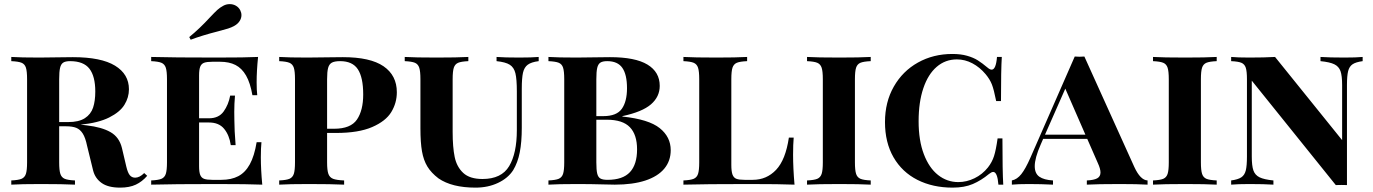

<svg xmlns="http://www.w3.org/2000/svg" viewBox="-20 -879 6537 914"><path d="M551.8 14.2Q494.6 14.2 463.6 -8.1Q432.6 -30.3 423.3 -67.4L394.5 -185.1Q386.7 -223.1 374 -243.2Q361.3 -263.2 342.8 -270.5Q324.2 -277.8 294.9 -277.8H261.7V-106Q261.7 -68.4 267.3 -51.3Q272.9 -34.2 288.1 -27.8Q303.2 -21.5 336.9 -20V0Q278.8 -2.9 173.8 -2.9Q79.1 -2.9 33.7 0V-20Q67.4 -21.5 82.5 -27.8Q97.7 -34.2 103.3 -51.3Q108.9 -68.4 108.9 -106V-502Q108.9 -540 103.3 -557.1Q97.7 -574.2 82.5 -580.3Q67.4 -586.4 33.7 -587.9V-607.9Q79.1 -605 167.5 -605Q186.5 -605 281.7 -606.4L326.7 -606.9Q461.4 -606.9 527.6 -566.4Q593.8 -525.9 593.8 -454.1Q593.8 -415 572.5 -380.4Q551.3 -345.7 499.8 -319.8Q448.2 -293.9 363.3 -285.6Q381.3 -283.7 392.6 -282.2Q464.4 -273.9 506.1 -250Q547.9 -226.1 560.5 -174.3L581.5 -85Q588.4 -56.2 598.1 -44.7Q607.9 -33.2 623.5 -33.2Q644.5 -33.2 666.5 -55.2L680.7 -42Q656.7 -14.2 626.5 0Q596.2 14.2 551.8 14.2ZM261.7 -502V-297.9H304.7Q355.5 -297.9 384 -316.4Q412.6 -335 423.1 -366.7Q433.6 -398.4 433.6 -443.4Q433.6 -515.6 405.8 -551.8Q377.9 -587.9 313.5 -587.9Q291.5 -587.9 280.8 -580.8Q270 -573.7 265.9 -555.7Q261.7 -537.6 261.7 -502Z M700.2 0ZM1073.7 -859.4Q1089.8 -859.4 1103 -851.8Q1116.2 -844.2 1123.5 -830.6Q1129.4 -818.8 1129.4 -807.1Q1129.4 -792 1120.6 -778.6Q1111.8 -765.1 1096.2 -756.3Q1081.5 -748 1065.9 -743.2Q1050.3 -738.3 1018.6 -730Q941.9 -710.4 887.7 -689.9L880.9 -702.6Q930.2 -742.7 980 -796.9Q1002 -820.3 1014.6 -831.8Q1027.3 -843.3 1043 -851.6Q1057.1 -859.4 1073.7 -859.4ZM1228.5 0Q1163.6 -2.9 1009.8 -2.9Q803.7 -2.9 699.7 0V-20Q733.4 -21.5 748.5 -27.8Q763.7 -34.2 769.3 -51.3Q774.9 -68.4 774.9 -106V-502Q774.9 -539.6 769.3 -556.6Q763.7 -573.7 748.5 -580.1Q733.4 -586.4 699.7 -587.9V-607.9Q803.7 -605 1009.8 -605Q1149.9 -605 1208.5 -607.9Q1201.7 -541 1201.7 -487.8Q1201.7 -448.7 1204.6 -425.8H1181.6Q1171.4 -484.4 1151.4 -519.3Q1131.3 -554.2 1101.1 -569.6Q1070.8 -585 1027.8 -585H990.7Q964.8 -585 951.9 -580.3Q939 -575.7 933.3 -562Q927.7 -548.3 927.7 -520V-315.9H974.6Q1021.5 -315.9 1044.7 -348.4Q1067.9 -380.9 1075.7 -423.8H1098.6Q1095.2 -384.8 1095.2 -346.2L1095.7 -306.2Q1095.7 -261.2 1101.6 -188H1078.6Q1071.8 -235.4 1047.1 -265.6Q1022.5 -295.9 974.6 -295.9H927.7V-87.9Q927.7 -59.6 933.3 -45.9Q939 -32.2 951.9 -27.6Q964.8 -22.9 990.7 -22.9H1033.7Q1081.1 -22.9 1114.3 -40.3Q1147.5 -57.6 1169.2 -96.9Q1190.9 -136.2 1201.7 -202.1H1224.6Q1221.7 -174.3 1221.7 -129.9Q1221.7 -72.3 1228.5 0Z M1537.1 -106Q1537.1 -68.4 1543.2 -51.3Q1549.3 -34.2 1565.7 -27.8Q1582 -21.5 1618.2 -20V0Q1559.1 -2.9 1449.2 -2.9Q1354.5 -2.9 1309.1 0V-20Q1342.8 -21.5 1357.9 -27.8Q1373 -34.2 1378.7 -51.3Q1384.3 -68.4 1384.3 -106V-502Q1384.3 -539.6 1378.7 -556.6Q1373 -573.7 1357.9 -580.1Q1342.8 -586.4 1309.1 -587.9V-607.9Q1354.5 -605 1442.9 -605Q1463.4 -605 1563 -606.4L1612.3 -606.9Q1742.7 -606.9 1805.9 -563.5Q1869.1 -520 1869.1 -439.9Q1869.1 -389.2 1842.8 -345.7Q1816.4 -302.2 1751.7 -274.2Q1687 -246.1 1580.1 -246.1H1537.1ZM1537.1 -502V-266.1H1570.3Q1649.4 -266.1 1679.2 -309.8Q1709 -353.5 1709 -429.2Q1709 -510.3 1683.6 -549.1Q1658.2 -587.9 1599.1 -587.9Q1572.8 -587.9 1559.8 -580.8Q1546.9 -573.7 1542 -555.7Q1537.1 -537.6 1537.1 -502Z M2463.9 -456.1V-271Q2463.9 -202.6 2454.3 -153.8Q2444.8 -105 2422.9 -68.8Q2398.4 -30.8 2350.8 -8.3Q2303.2 14.2 2243.7 14.2Q2131.3 14.2 2067.4 -29.8Q2032.7 -56.2 2014.4 -86.4Q1996.1 -116.7 1988.8 -158.7Q1981.4 -200.7 1981.4 -268.1V-502Q1981.4 -539.6 1975.8 -556.6Q1970.2 -573.7 1955.3 -580.1Q1940.4 -586.4 1906.7 -587.9V-607.9Q1955.6 -605 2058.6 -605Q2156.2 -605 2209.5 -607.9V-587.9Q2175.8 -586.4 2160.9 -580.1Q2146 -573.7 2140.4 -556.9Q2134.8 -540 2134.8 -502V-251Q2134.8 -178.7 2144.5 -131.6Q2154.3 -84.5 2185.3 -55.7Q2216.3 -26.9 2276.9 -26.9Q2367.2 -26.9 2403.8 -88.1Q2440.4 -149.4 2440.4 -259.8V-443.8Q2440.4 -502 2433.6 -530Q2426.8 -558.1 2406.7 -570.8Q2386.7 -583.5 2343.8 -587.9V-607.9Q2382.8 -605 2451.7 -605Q2511.2 -605 2544.4 -607.9V-587.9Q2509.3 -583.5 2492.4 -571Q2475.6 -558.6 2469.7 -533Q2463.9 -507.3 2463.9 -456.1Z M3172.9 -164.1Q3172.9 -112.8 3142.1 -75.9Q3111.3 -39.1 3051.8 -19.5Q2992.2 0 2906.7 0L2857.9 -1Q2791.5 -2.9 2727.1 -2.9Q2636.2 -2.9 2590.8 0V-20Q2624.5 -21.5 2639.6 -27.8Q2654.8 -34.2 2660.4 -51.3Q2666 -68.4 2666 -106V-502Q2666 -540 2660.4 -557.1Q2654.8 -574.2 2639.6 -580.3Q2624.5 -586.4 2590.8 -587.9V-607.9Q2636.2 -605 2724.6 -605Q2743.7 -605 2838.9 -606.4L2883.8 -606.9Q3003.9 -606.9 3062.3 -571.5Q3120.6 -536.1 3120.6 -470.2Q3120.6 -418.5 3078.9 -382.3Q3037.1 -346.2 2942.9 -326.2V-324.2Q3068.4 -311 3120.6 -269Q3172.9 -227.1 3172.9 -164.1ZM2818.8 -502V-326.2H2852.1Q2915.5 -326.2 2940.2 -361.1Q2964.8 -396 2964.8 -459Q2964.8 -523.9 2942.6 -555.9Q2920.4 -587.9 2870.6 -587.9Q2848.6 -587.9 2837.9 -580.8Q2827.1 -573.7 2823 -555.7Q2818.8 -537.6 2818.8 -502ZM3012.7 -168Q3012.7 -237.8 2978.5 -273.4Q2944.3 -309.1 2868.7 -309.1H2818.8V-106Q2818.8 -69.8 2823 -52.7Q2827.1 -35.6 2838.1 -29.3Q2849.1 -22.9 2872.1 -22.9Q2944.8 -22.9 2978.8 -59.6Q3012.7 -96.2 3012.7 -168Z M3461.4 -502V-94.2Q3461.4 -63 3467 -47.9Q3472.7 -32.7 3485.6 -27.8Q3498.5 -22.9 3524.4 -22.9H3563.5Q3629.4 -22.9 3674.6 -70.6Q3719.7 -118.2 3735.4 -224.1H3758.3Q3755.4 -191.9 3755.4 -142.1Q3755.4 -79.1 3762.2 0Q3697.3 -2.9 3543.5 -2.9Q3337.4 -2.9 3233.4 0V-20Q3267.1 -21.5 3282.2 -27.8Q3297.4 -34.2 3303 -51.3Q3308.6 -68.4 3308.6 -106V-502Q3308.6 -539.6 3303 -556.6Q3297.4 -573.7 3282.2 -580.1Q3267.1 -586.4 3233.4 -587.9V-607.9Q3284.7 -605 3391.6 -605Q3484.9 -605 3536.6 -607.9V-587.9Q3502.4 -586.4 3487.5 -580.1Q3472.7 -573.7 3467 -556.9Q3461.4 -540 3461.4 -502Z M4049.8 -502V-106Q4049.8 -68.4 4055.4 -51.3Q4061 -34.2 4076.2 -27.8Q4091.3 -21.5 4125 -20V0Q4073.2 -2.9 3976.6 -2.9Q3871.1 -2.9 3821.8 0V-20Q3855.5 -21.5 3870.6 -27.8Q3885.7 -34.2 3891.4 -51.3Q3897 -68.4 3897 -106V-502Q3897 -539.6 3891.4 -556.6Q3885.7 -573.7 3870.6 -580.1Q3855.5 -586.4 3821.8 -587.9V-607.9Q3870.6 -605 3976.6 -605Q4073.2 -605 4125 -607.9V-587.9Q4090.8 -586.4 4075.9 -580.1Q4061 -573.7 4055.4 -556.9Q4049.8 -540 4049.8 -502Z M4681.2 -557.1Q4692.4 -547.4 4700.7 -547.4Q4721.2 -547.4 4726.1 -607.9H4749Q4745.1 -547.9 4745.1 -397.9H4722.2Q4711.4 -452.6 4701.7 -477.3Q4691.9 -502 4671.9 -525.9Q4644 -559.1 4608.9 -577.6Q4573.7 -596.2 4535.2 -596.2Q4480 -596.2 4439 -560.8Q4397.9 -525.4 4375.5 -459Q4353 -392.6 4353 -301.8Q4353 -210.4 4377.9 -145Q4402.8 -79.6 4445.6 -45.9Q4488.3 -12.2 4542 -12.2Q4581.5 -12.2 4619.1 -30.5Q4656.7 -48.8 4683.1 -82Q4702.6 -106.9 4711.9 -135.7Q4721.2 -164.6 4729 -220.2H4752Q4752 -62.5 4755.9 0H4732.9Q4728 -60.5 4708 -60.5Q4700.2 -60.5 4688 -50.8Q4650.9 -20 4610.8 -2.9Q4570.8 14.2 4515.1 14.2Q4420.4 14.2 4347.4 -22.7Q4274.4 -59.6 4233.6 -130.1Q4192.9 -200.7 4192.9 -297.9Q4192.9 -393.1 4234.9 -466.8Q4276.9 -540.5 4349.9 -581.3Q4422.9 -622.1 4513.7 -622.1Q4553.7 -622.1 4583.7 -613.5Q4613.8 -605 4635 -591.6Q4656.2 -578.1 4681.2 -557.1Z M5442.9 -20V0Q5396 -2.9 5311.5 -2.9Q5204.6 -2.9 5153.8 0V-20Q5187 -21.5 5202.9 -30Q5218.8 -38.6 5218.8 -58.1Q5218.8 -75.7 5205.6 -104L5155.8 -217.8H4945.8L4934.1 -190.9Q4905.8 -126.5 4905.8 -87.9Q4905.8 -53.2 4927.7 -37.8Q4949.7 -22.5 4992.7 -20V0Q4935.5 -2.9 4877.9 -2.9Q4824.7 -2.9 4796.9 0V-20Q4821.8 -24.9 4841.8 -50Q4861.8 -75.2 4884.8 -127.4L5096.2 -609.9Q5111.8 -608.9 5119.1 -608.9Q5127.4 -608.9 5142.1 -609.9L5379.9 -84Q5408.7 -21.5 5442.9 -20ZM5051.3 -457 4954.6 -237.8H5147Z M5696.8 -502V-106Q5696.8 -68.4 5702.4 -51.3Q5708 -34.2 5723.1 -27.8Q5738.3 -21.5 5772 -20V0Q5720.2 -2.9 5623.5 -2.9Q5518.1 -2.9 5468.8 0V-20Q5502.4 -21.5 5517.6 -27.8Q5532.7 -34.2 5538.3 -51.3Q5543.9 -68.4 5543.9 -106V-502Q5543.9 -539.6 5538.3 -556.6Q5532.7 -573.7 5517.6 -580.1Q5502.4 -586.4 5468.8 -587.9V-607.9Q5517.6 -605 5623.5 -605Q5720.2 -605 5772 -607.9V-587.9Q5737.8 -586.4 5722.9 -580.1Q5708 -573.7 5702.4 -556.9Q5696.8 -540 5696.8 -502Z M6392.1 -474.1V2Q6383.3 1.5 6365.7 1.5Q6347.7 1.5 6338.9 2L5939 -495.1V-133.8Q5939 -89.4 5946.8 -67.4Q5954.6 -45.4 5976.1 -34.9Q5997.6 -24.4 6042 -20V0Q5998 -2.9 5927.7 -2.9Q5872.6 -2.9 5840.8 0V-20Q5873.5 -24.4 5889.2 -34.9Q5904.8 -45.4 5910.4 -67.4Q5916 -89.4 5916 -133.8V-502Q5916 -539.6 5910.4 -556.6Q5904.8 -573.7 5889.6 -580.1Q5874.5 -586.4 5840.8 -587.9V-607.9Q5872.6 -605 5927.7 -605Q5999 -605 6049.8 -607.9L6369.1 -211.9V-474.1Q6369.1 -518.6 6361.3 -540.5Q6353.5 -562.5 6332 -573Q6310.5 -583.5 6266.1 -587.9V-607.9Q6310.1 -605 6379.9 -605Q6436 -605 6466.8 -607.9V-587.9Q6434.1 -583.5 6418.7 -573Q6403.3 -562.5 6397.7 -540.5Q6392.1 -518.6 6392.1 -474.1Z"/></svg>

Font: TypoPRO Playfair Display SC
Style: Bold
Weight: 700
Designer: Claus Eggers Sørensen
Foundry: Claus Eggers Sørensen
Version: Version 1.004;PS 001.004;hotconv 1.0.70;makeotf.lib2.5.58329